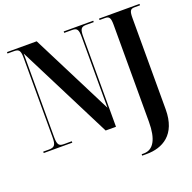

<svg xmlns="http://www.w3.org/2000/svg" viewBox="-160 -875 1279 1276"><g transform="rotate(-20 479.5 -237.0)"><path d="M631 240H663C775 240 883 184 883 4V-639C883 -691 890 -704 921 -704H959V-714H673V-704H712C742 -704 750 -691 750 -641V44C750 167 714 230 646 230H631ZM22 0H224V-10H167C132 -10 123 -24 123 -79V-667L460 0H533V-635C533 -690 542 -704 578 -704H632V-714H423V-704H479C514 -704 523 -691 523 -638V-138L232 -714H22V-704H68C104 -704 113 -691 113 -638V-79C113 -24 102 -10 62 -10H22Z"/></g></svg>

Font: Noto Serif Display ExtraCondensed
Style: Bold
Weight: 700
Width: 2
Designer: Monotype Design Team
Foundry: Monotype Imaging Inc.
Version: Version 2.009